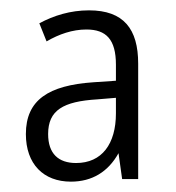

<svg xmlns="http://www.w3.org/2000/svg" viewBox="-20 -742 340 371"><path d="M152 -722C116 -722 84 -712 56 -697L70 -662C94 -676 120 -685 147 -685C185 -685 204 -666 204 -617V-586L160 -583C74 -577 30 -549 30 -483C30 -425 64 -391 117 -391C158 -391 189 -410 209 -446L216 -396H247V-619C247 -686 219 -722 152 -722ZM168 -550 204 -553V-523C204 -464 177 -427 127 -427C93 -427 73 -445 73 -483C73 -529 102 -546 168 -550Z"/></svg>

Font: Noto Sans Malayalam Condensed Light
Style: Regular
Weight: 300
Width: 3
Designer: Jelle Bosma - Monotype Design Team
Foundry: Monotype Imaging Inc.
Version: Version 2.104